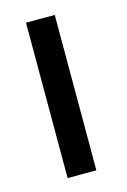

<svg xmlns="http://www.w3.org/2000/svg" viewBox="-75 -450 323 490"><g transform="rotate(-15 87.0 -205.0)"><path d="M119 0H43V-410.5H119Z"/></g></svg>

Font: Lucymar Sans
Style: Regular
Weight: 400
Foundry: The League of Moveable Type (original font) / Main changes by Cristiano Sobral with portions from Mirco Monsees
Version: Version 2.001;August 30, 2020;FontCreator 13.0.0.2681 64-bit